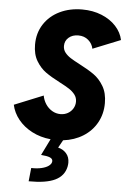

<svg xmlns="http://www.w3.org/2000/svg" viewBox="-63 -773 707 1067"><g transform="rotate(5 290.5 -239.5)"><path d="M258.8 131.3Q259.3 129.4 259.3 126Q259.3 113.3 243.7 106.7Q228 100.1 194.3 97.7L239.3 6.3Q181.6 0.5 135 -23.9Q88.4 -48.3 58.3 -85.7Q28.3 -123 19 -167L180.2 -232.4Q184.6 -207 198.7 -185.3Q212.9 -163.6 234.6 -150.6Q256.3 -137.7 281.7 -137.7Q304.2 -137.7 322.5 -147.9Q340.8 -158.2 351.3 -175.8Q361.8 -193.4 361.8 -213.9Q361.8 -236.3 348.9 -253.2Q335.9 -270 316.4 -282.7Q296.9 -295.4 262.7 -313Q213.4 -338.4 182.6 -360.4Q151.9 -382.3 129.6 -419.4Q107.4 -456.5 107.4 -510.7Q107.4 -575.2 139.4 -624.5Q171.4 -673.8 227.1 -700.7Q282.7 -727.5 352.1 -727.5Q412.1 -727.5 460.9 -707.5Q509.8 -687.5 541 -653.3Q572.3 -619.1 581.1 -577.1L426.8 -515.1Q421.4 -543 398.9 -562.5Q376.5 -582 342.8 -582Q310.1 -582 289.1 -563.7Q268.1 -545.4 268.1 -517.1Q268.1 -496.1 280.5 -480.2Q293 -464.4 311.8 -452.4Q330.6 -440.4 364.3 -422.9Q413.6 -397.5 445.3 -375Q477.1 -352.5 499.8 -314.2Q522.5 -275.9 522.5 -219.7Q522.5 -159.7 495.6 -111.1Q468.8 -62.5 420.2 -32Q371.6 -1.5 309.1 5.9L285.2 48.8Q313 55.2 331.1 75.7Q349.1 96.2 349.1 127.4Q349.1 136.7 346.7 149.9Q335.9 201.7 285.6 226.1Q235.4 250.5 138.2 249.5L146 174.8Q178.2 175.8 203.1 169.9Q228 164.1 242.2 153.8Q256.3 143.6 258.8 131.3Z"/></g></svg>

Font: Reddit Sans Chocolate ExBold
Style: Italic
Weight: 800
Italic angle: -11.25°
Designer: Stephen Hutchings
Version: Version 1.013